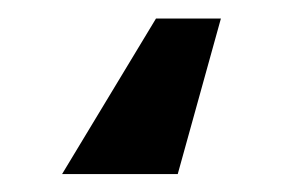

<svg xmlns="http://www.w3.org/2000/svg" viewBox="-20 22 309 210"><path d="M221.6 42.3 174.4 212.4H47.9L150.6 42.3Z"/></svg>

Font: Interface
Style: Bold
Weight: 700
Designer: Rasmus Andersson
Foundry: rsms
Version: Version 1.8